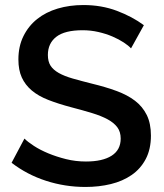

<svg xmlns="http://www.w3.org/2000/svg" viewBox="-20 -735 651 762"><path d="M500 -543Q490 -554 471 -566.5Q452 -579 426.5 -590Q401 -601 370.5 -608Q340 -615 308 -615Q237 -615 203.5 -589Q170 -563 170 -517Q170 -491 180.5 -474.5Q191 -458 213 -445.5Q235 -433 268 -423.5Q301 -414 345 -403Q399 -390 442.5 -374Q486 -358 516 -335Q546 -312 562.5 -278.5Q579 -245 579 -197Q579 -143 558.5 -104Q538 -65 502.5 -40.5Q467 -16 420 -4.5Q373 7 319 7Q238 7 162.5 -17.5Q87 -42 26 -89L77 -185Q90 -172 114.5 -156Q139 -140 171.5 -126.5Q204 -113 242 -103.5Q280 -94 321 -94Q387 -94 423 -117Q459 -140 459 -185Q459 -212 445.5 -230Q432 -248 407 -261.5Q382 -275 346 -286Q310 -297 264 -309Q211 -323 171.5 -338.5Q132 -354 106 -376Q80 -398 66.5 -427.5Q53 -457 53 -499Q53 -551 73 -591.5Q93 -632 127.5 -659.5Q162 -687 209 -701Q256 -715 311 -715Q383 -715 444 -692Q505 -669 551 -635Z"/></svg>

Font: IngvarSans
Style: Regular
Weight: 600
Version: Version 3.000